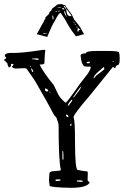

<svg xmlns="http://www.w3.org/2000/svg" viewBox="-37 -902 603 937"><path d="M169.9 -658.2 179.7 -659.2Q184.6 -657.2 184.6 -655.3Q181.6 -647.5 179.7 -593.8Q178.7 -586.9 156.2 -586.9Q173.8 -549.8 225.6 -486.3L247.1 -441.4Q258.8 -419.9 283.2 -400.4Q296.9 -412.1 327.1 -456.1Q349.6 -490.2 389.6 -540Q406.2 -564.5 406.2 -575.2L401.4 -577.1H381.8Q361.3 -577.1 356.4 -629.9Q356.4 -641.6 381.8 -641.6Q381.8 -653.3 434.6 -653.3H490.2Q543.9 -653.3 543.9 -645.5Q546.9 -638.7 546.9 -622.1V-610.4Q546.9 -584 536.1 -584Q529.3 -584 525.4 -569.3H523.4L514.6 -576.2Q457 -505.9 400.4 -434.6Q327.1 -349.6 322.3 -332V-327.1Q329.1 -316.4 329.1 -211.9Q329.1 -72.3 342.8 -72.3H343.8L371.1 -67.4L389.6 -65.4L391.6 -58.6L390.6 -30.3V-21.5L399.4 -12.7V-8.8Q382.8 14.6 309.6 14.6Q205.1 12.7 205.1 3.9L202.1 -21.5L204.1 -54.7Q204.1 -67.4 233.4 -67.4Q259.8 -68.4 259.8 -72.3V-74.2Q249 -115.2 249 -292Q248 -303.7 241.2 -318.4Q241.2 -328.1 228.5 -337.9Q194.3 -403.3 135.7 -503.9Q135.7 -505.9 92.8 -566.4Q88.9 -569.3 82 -569.3L37.1 -567.4Q21.5 -571.3 21.5 -577.1L29.3 -586.9Q29.3 -589.8 20.5 -590.8L16.6 -588.9V-583Q16.6 -576.2 8.8 -573.2Q2 -573.2 -1 -592.8Q-12.7 -606.4 -16.6 -606.4V-611.3Q-6.8 -615.2 -6.8 -621.1L-13.7 -627.9Q-13.7 -642.6 10.7 -643.6H30.3Q74.2 -643.6 169.9 -658.2ZM472.7 -564.5 469.7 -575.2Q423.8 -538.1 423.8 -530.3Q419.9 -526.4 419.9 -522.5V-520.5H420.9Q425.8 -522.5 432.6 -533.2Q457 -550.8 472.7 -564.5ZM321.3 -429.7V-425.8H322.3Q358.4 -468.8 358.4 -478.5H356.4Q347.7 -468.8 321.3 -429.7ZM268.6 -166 267.6 -164.1V-128.9L268.6 -123H272.5V-144.5Q272.5 -166 268.6 -166ZM293.9 -385.7V-384.8Q297.9 -384.8 315.4 -410.2V-415H312.5Q293.9 -396.5 293.9 -385.7ZM233.4 -22.5V-21.5L237.3 -18.6H245.1Q258.8 -20.5 258.8 -22.5V-24.4L254.9 -26.4H241.2Q233.4 -26.4 233.4 -22.5ZM184.6 -470.7 182.6 -469.7V-460.9L188.5 -456.1H195.3Q198.2 -456.1 198.2 -460.9Q198.2 -465.8 184.6 -470.7ZM118.2 -613.3V-612.3L126 -613.3L148.4 -609.4L152.3 -613.3Q152.3 -617.2 138.7 -617.2H136.7Q118.2 -617.2 118.2 -613.3ZM339.8 -21.5 337.9 -18.6V-16.6L355.5 -14.6Q368.2 -14.6 368.2 -18.6L361.3 -21.5ZM287.1 -342.8 285.2 -340.8Q285.2 -334 291 -331.1L296.9 -332V-333Q296.9 -338.9 290 -342.8ZM385.7 -595.7 389.6 -592.8H391.6Q400.4 -592.8 401.4 -596.7V-600.6H394.5Q387.7 -600.6 385.7 -595.7ZM115.2 -569.3 114.3 -567.4Q118.2 -551.8 122.1 -550.8H125V-552.7Q125 -560.5 115.2 -569.3ZM309.6 -298.8 305.7 -294.9V-289.1L307.6 -286.1L311.5 -290V-298.8ZM514.6 -603.5 512.7 -601.6V-599.6H513.7L517.6 -600.6V-603.5ZM112.3 -581.1H109.4V-578.1L110.4 -575.2H112.3ZM206.1 -455.1H204.1V-454.1L207 -450.2H209V-452.1ZM193.4 -721.7 142.6 -735.4 169.9 -785.2Q172.9 -787.1 178.7 -801.8L185.5 -813.5V-814.5Q183.6 -814.5 183.6 -816.4Q188.5 -820.3 201.2 -833Q205.1 -845.7 208 -846.7Q212.9 -846.7 216.8 -859.4Q239.3 -876 241.2 -878.9Q250 -882.8 265.6 -881.8L273.4 -877.9Q284.2 -876 284.2 -874H283.2V-871.1Q283.2 -869.1 285.2 -869.1Q286.1 -869.1 313.5 -831.1L324.2 -807.6Q351.6 -774.4 353.5 -770.5L373 -735.4L334 -724.6Q315.4 -747.1 298.8 -774.4Q290 -791 281.2 -805.7Q272.5 -820.3 266.6 -828.1Q260.7 -835.9 259.8 -838.9Q255.9 -840.8 248.5 -831.1Q241.2 -821.3 230.5 -799.8Q219.7 -786.1 193.4 -721.7ZM287.1 -858.4H286.1Q286.1 -851.6 290 -835Q295.9 -821.3 310.5 -823.2H311.5L310.5 -827.1Q288.1 -858.4 287.1 -858.4ZM342.8 -765.6V-764.6Q338.9 -747.1 343.8 -747.1Q346.7 -749 346.7 -751L344.7 -752V-752.9H346.7L355.5 -757.8L354.5 -758.8Q349.6 -758.8 349.6 -759.8Q346.7 -764.6 342.8 -765.6ZM287.1 -821.3H290Q290 -823.2 287.1 -824.2L279.3 -849.6H278.3Q272.5 -840.8 287.1 -821.3ZM220.7 -806.6H221.7Q226.6 -806.6 221.7 -826.2V-827.1Q215.8 -827.1 220.7 -807.6ZM283.2 -859.4H286.1Q286.1 -862.3 284.2 -862.3Q282.2 -873 273.4 -873V-872.1ZM265.6 -858.4V-857.4Q275.4 -856.4 276.4 -855.5H277.3V-856.4Q277.3 -858.4 272.5 -863.3Q267.6 -863.3 265.6 -858.4ZM243.2 -862.3H244.1Q249 -862.3 263.7 -865.2L262.7 -866.2Q248 -867.2 243.2 -862.3ZM172.9 -739.3Q172.9 -737.3 176.8 -737.3H181.6Q183.6 -737.3 193.4 -739.3V-740.2H179.7Q172.9 -740.2 172.9 -739.3ZM246.1 -843.8H247.1Q251 -847.7 256.8 -847.7L252 -850.6Q246.1 -846.7 246.1 -843.8ZM328.1 -785.2V-783.2Q328.1 -779.3 332 -779.3H333Q333 -782.2 329.1 -785.2ZM335.9 -772.5V-771.5Q338.9 -764.6 339.8 -764.6L340.8 -765.6V-766.6Q338.9 -772.5 336.9 -772.5ZM234.4 -843.8H235.4Q242.2 -846.7 243.2 -849.6H242.2Q234.4 -847.7 234.4 -845.7ZM322.3 -795.9Q322.3 -788.1 327.1 -788.1V-789.1Q326.2 -792 322.3 -795.9ZM239.3 -867.2H240.2H242.2V-869.1H241.2ZM183.6 -785.2Q184.6 -785.2 185.5 -788.1Q183.6 -788.1 183.6 -785.2ZM318.4 -799.8 320.3 -797.9H321.3V-799.8H319.3ZM175.8 -755.9H176.8Q178.7 -756.8 178.7 -757.3Q178.7 -757.8 174.8 -756.8ZM340.8 -772.5H342.8V-773.4H340.8Z"/></svg>

Font: Love Ya Like A Sister
Style: Regular
Weight: 400
Designer: Kimberly Geswein
Foundry: Kimberly Geswein
Version: Version 1.002 2007